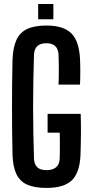

<svg xmlns="http://www.w3.org/2000/svg" viewBox="-20 -937 461 966"><path d="M214 8.5Q153 8.5 116.2 -8.2Q79.5 -25 62.2 -61.8Q45 -98.5 43 -158Q41.5 -213 41 -274.2Q40.5 -335.5 40.5 -398.2Q40.5 -461 41 -521.8Q41.5 -582.5 43 -637Q45.5 -699 63 -736.8Q80.5 -774.5 117.2 -791.5Q154 -808.5 213.5 -808.5Q299 -808.5 338.2 -770Q377.5 -731.5 382.5 -643Q384 -612 384 -577.2Q384 -542.5 382.5 -511.5H274.5Q276 -545.5 276 -586.8Q276 -628 274.5 -662Q273 -691 257.8 -705.2Q242.5 -719.5 213.5 -719.5Q183 -719.5 167.8 -705.2Q152.5 -691 151 -662Q149 -599.5 147.8 -533.5Q146.5 -467.5 146.5 -400.5Q146.5 -333.5 147.8 -267.5Q149 -201.5 151 -139Q152.5 -109.5 167.8 -95.2Q183 -81 214 -81Q245 -81 262 -95.2Q279 -109.5 280.5 -139Q281 -158 281.2 -181.2Q281.5 -204.5 281.2 -227.2Q281 -250 280.5 -269.5H219.5V-364H386Q387.5 -322 387.2 -269Q387 -216 385 -158Q381.5 -69 341.8 -30.2Q302 8.5 214 8.5ZM172 -840V-917H248.5V-840Z"/></svg>

Font: Big Shoulders Display Thin
Style: Bold
Weight: 700
Version: Version 2.002